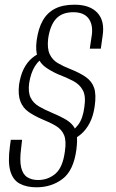

<svg xmlns="http://www.w3.org/2000/svg" viewBox="-20 -613 493 817"><path d="M135 184Q93 184 64 168.5Q35 153 24 115Q13 77 22 11L26 -18H74L70 17Q63 70 70 99.5Q77 129 96 141Q115 153 142 153Q184 153 215.5 126.5Q247 100 256 32Q263 -14 252.5 -38.5Q242 -63 217.5 -77.5Q193 -92 156 -107Q126 -120 102 -136.5Q78 -153 67 -181Q56 -209 61 -252Q67 -292 81 -320Q95 -348 116.5 -366Q138 -384 166 -394L173 -372Q146 -359 128.5 -331Q111 -303 104 -259Q99 -220 110.5 -197Q122 -174 146 -160Q170 -146 199 -134Q230 -121 253 -108.5Q276 -96 289.5 -80Q303 -64 306.5 -39.5Q310 -15 305 24Q293 113 246 148.5Q199 184 135 184ZM276 -13 264 -41Q293 -56 313 -82.5Q333 -109 339 -158Q346 -204 332.5 -229Q319 -254 291.5 -268.5Q264 -283 227 -297Q198 -310 175 -326Q152 -342 141 -369Q130 -396 136 -441Q143 -492 162 -525.5Q181 -559 214 -576Q247 -593 297 -593Q362 -593 394 -559Q426 -525 417 -463L409 -406H362L371 -466Q376 -510 356 -535.5Q336 -561 292 -561Q244 -561 218.5 -533Q193 -505 185 -449Q180 -407 191.5 -382.5Q203 -358 226 -344.5Q249 -331 277 -320Q320 -303 345.5 -285Q371 -267 380.5 -239Q390 -211 383 -161Q377 -119 361.5 -89.5Q346 -60 324 -41.5Q302 -23 276 -13Z"/></svg>

Font: Alumni Sans Thin Light
Style: Italic
Weight: 300
Italic angle: -8°
Version: Version 1.016